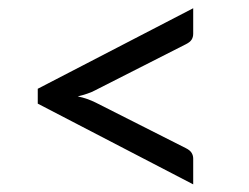

<svg xmlns="http://www.w3.org/2000/svg" viewBox="-20 -576 620 478"><path d="M74 -355 461 -555.5V-492Q461 -483.5 457 -477.2Q453 -471 443 -466L218.5 -352Q208.5 -346.5 197.2 -342.8Q186 -339 173.5 -336Q186 -333.5 197.2 -329.5Q208.5 -325.5 218.5 -320.5L443 -207Q453 -202 457 -195.5Q461 -189 461 -181V-117L74 -318Z"/></svg>

Font: LatoCHI
Style: Regular
Weight: 400
Designer: Lukasz Dziedzic
Foundry: tyPoland Lukasz Dziedzic
Version: Version 1.104